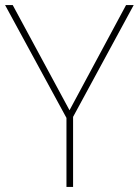

<svg xmlns="http://www.w3.org/2000/svg" viewBox="-20 -734 545 754"><path d="M253 -301 30 -714H0L241 -271V0H267V-275L505 -714H475Z"/></svg>

Font: Noto Sans Arabic Thin
Style: Regular
Weight: 100
Designer: Monotype Design Team, Nadine Chahine, Nizar Qandah and Khaled Hosny
Foundry: Monotype Imaging Inc.
Version: Version 2.012